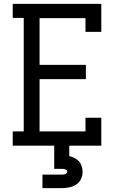

<svg xmlns="http://www.w3.org/2000/svg" viewBox="-20 -755 640 995"><path d="M46 0V-74H103V-662H46V-735H505V-590H423V-661H185V-419H425V-345H185V-74H423V-145H505V0ZM200 220V150H300Q305 150 309.5 149.5Q314 149 318 147.5Q322 146 325.5 143Q329 140 329 135Q329 131 325.5 127.5Q322 124 318 122.5Q314 121 309.5 120.5Q305 120 300 120H261V0H339V54Q353 57 366.5 64Q380 71 389.5 81.5Q399 92 403.5 106.5Q408 121 408 135Q408 155 399.5 173Q391 191 374.5 201.5Q358 212 338.5 216Q319 220 300 220Z"/></svg>

Font: Iosevka Slab Extended
Style: Regular
Weight: 400
Width: 7
Monospace: yes
Designer: Belleve Invis
Foundry: Belleve Invis
Version: Version 11.1.1; ttfautohint (v1.8.3)